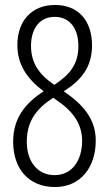

<svg xmlns="http://www.w3.org/2000/svg" viewBox="-20 -744 438 774"><path d="M202 -724C107 -724 50 -659 50 -562C50 -484 89 -426 156 -376C82 -328 33 -268 33 -173C33 -64 95 10 202 10C304 10 366 -69 366 -177C366 -268 311 -325 237 -376C307 -420 351 -473 351 -561C351 -660 296 -724 202 -724ZM200 -676C260 -676 296 -631 296 -558C296 -484 260 -442 199 -402C138 -443 105 -490 105 -559C105 -630 141 -676 200 -676ZM88 -173C88 -257 129 -308 195 -350L211 -338C284 -289 311 -235 311 -176C311 -98 271 -38 200 -38C132 -38 88 -92 88 -173Z"/></svg>

Font: Noto Sans Display Condensed Light
Style: Regular
Weight: 300
Width: 3
Designer: Monotype Design Team
Foundry: Monotype Imaging Inc.
Version: Version 1.900